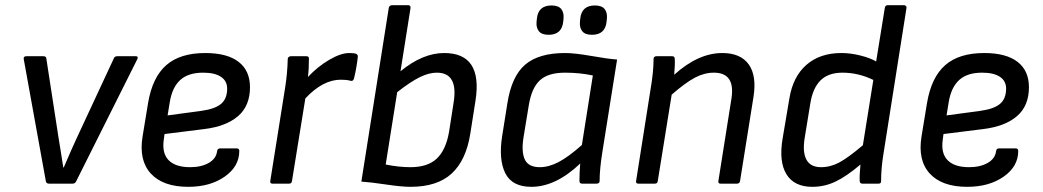

<svg xmlns="http://www.w3.org/2000/svg" viewBox="-20 -703 3992 735"><path d="M167 0Q158.7 0 155.8 -7.8L70.8 -477.1Q69.3 -487.8 81.1 -487.8H146Q155.8 -487.8 157.2 -480L204.1 -175.8Q205.6 -165.5 212.4 -124.8Q219.2 -84 222.2 -62H224.1Q254.9 -134.3 273.9 -174.8L416 -480Q418.9 -487.8 429.2 -487.8H500Q510.3 -487.8 505.9 -477.1L271 -7.8Q267.1 0 257.8 0Z M700.7 12.2Q604 12.2 557.4 -38.6Q510.7 -89.4 525.9 -181.2L546.9 -309.1Q563.5 -407.2 616.5 -453.6Q669.4 -500 765.6 -500Q849.6 -500 893.3 -466.3Q937 -432.6 937 -369.1Q937 -297.9 891.4 -258.5Q845.7 -219.2 762.7 -209L609.9 -189.9L606.9 -168Q599.6 -116.2 625.7 -89.6Q651.9 -63 708 -63Q750.5 -63 779.1 -79.3Q807.6 -95.7 811 -124Q812.5 -134.8 821.8 -134.8H886.7Q896 -134.8 896 -125Q896 -65.9 840.3 -26.9Q784.7 12.2 700.7 12.2ZM621.6 -261.2 752 -278.8Q804.2 -286.1 826.9 -305.9Q849.6 -325.7 849.6 -363.8Q849.6 -393.1 825.9 -408.9Q802.2 -424.8 757.8 -424.8Q700.7 -424.8 669.9 -396.7Q639.2 -368.7 629.9 -312Z M1022.9 0Q1013.2 0 1014.6 -9.8L1071.8 -369.1Q1080.1 -421.4 1081.5 -477.1Q1081.5 -481.9 1085.2 -484.9Q1088.9 -487.8 1093.8 -487.8H1152.8Q1162.6 -487.8 1162.6 -479Q1162.6 -437.5 1158.7 -408.2Q1196.3 -448.2 1240.5 -474.1Q1284.7 -500 1316.9 -500Q1335.4 -500 1342.8 -497.1Q1351.1 -494.1 1349.6 -483.9Q1344.7 -440.9 1335 -401.9Q1331.5 -390.6 1320.8 -394Q1307.6 -397.9 1284.7 -397.9Q1215.8 -397.9 1148.9 -326.2L1097.7 -9.8Q1096.2 0 1086.9 0Z M1551.3 12.2Q1517.6 12.2 1458.5 3.4Q1399.4 -5.4 1363.3 -7.8L1468.3 -672.9Q1468.8 -677.2 1472.4 -680.2Q1476.1 -683.1 1480.5 -683.1H1542.5Q1553.2 -683.1 1551.3 -670.9L1513.2 -430.2Q1598.1 -500 1680.2 -500Q1828.6 -500 1800.3 -317.9L1780.3 -190.9Q1764.2 -89.4 1709 -38.6Q1653.8 12.2 1551.3 12.2ZM1456.5 -73.2Q1506.8 -63 1551.3 -63Q1617.7 -63 1652.6 -96.4Q1687.5 -129.9 1699.2 -199.2L1716.3 -309.1Q1735.4 -424.8 1652.3 -424.8Q1621.6 -424.8 1586.2 -407.2Q1550.8 -389.6 1500.5 -350.1Z M2246.1 -569.8Q2219.7 -569.8 2208.7 -583.7Q2197.8 -597.7 2200.2 -621.1L2201.2 -630.9Q2206.1 -682.1 2257.3 -682.1Q2283.7 -682.1 2294.7 -668.2Q2305.7 -654.3 2303.2 -630.9L2302.2 -621.1Q2297.4 -569.8 2246.1 -569.8ZM2080.1 -569.8Q2053.7 -569.8 2042.7 -583.7Q2031.7 -597.7 2034.2 -621.1L2035.2 -630.9Q2040 -682.1 2091.3 -682.1Q2117.7 -682.1 2128.7 -668.2Q2139.6 -654.3 2137.2 -630.9L2136.2 -621.1Q2131.3 -569.8 2080.1 -569.8ZM2014.2 12.2Q1940.4 12.2 1914.3 -40Q1888.2 -92.3 1902.3 -182.1L1922.4 -308.1Q1938.5 -411.1 1990.5 -455.6Q2042.5 -500 2143.1 -500Q2179.7 -500 2243.7 -488.8Q2307.6 -477.5 2342.3 -475.1L2286.1 -122.1Q2275.4 -55.7 2275.4 -9.8Q2275.4 0 2263.2 0H2208.5Q2198.2 0 2198.2 -9.8Q2198.2 -42.5 2201.2 -77.1Q2107.4 12.2 2014.2 12.2ZM2046.4 -63Q2080.6 -63 2118.2 -82.5Q2155.8 -102.1 2207.5 -147.9L2249.5 -414.1Q2198.7 -424.8 2143.1 -424.8Q2078.1 -424.8 2046.6 -395.5Q2015.1 -366.2 2004.4 -300.8L1984.4 -179.2Q1975.1 -123 1988.8 -93Q2002.4 -63 2046.4 -63Z M2423.3 0Q2413.6 0 2415 -9.8L2471.2 -366.2Q2481.9 -428.7 2481.9 -477.1Q2481.9 -487.8 2494.1 -487.8H2552.2Q2557.6 -487.8 2560.1 -485.8Q2562.5 -483.9 2563 -478Q2564.5 -459 2561 -417Q2653.3 -500 2745.1 -500Q2814.9 -500 2846.2 -456.5Q2877.4 -413.1 2864.3 -331.1L2813 -9.8Q2812.5 -5.4 2809.3 -2.7Q2806.2 0 2802.2 0H2738.3Q2728.5 0 2730 -9.8L2780.3 -327.1Q2794.9 -424.8 2712.9 -424.8Q2676.8 -424.8 2641.1 -406.2Q2605.5 -387.7 2551.3 -340.8L2498 -9.8Q2496.6 0 2487.3 0Z M3089.8 12.2Q3020 12.2 2990.5 -36.1Q2960.9 -84.5 2976.1 -173.8L3002 -327.1Q3015.6 -409.7 3067.1 -454.8Q3118.7 -500 3201.2 -500Q3236.3 -500 3273.9 -490.5Q3311.5 -481 3334 -467.8L3367.2 -672.9Q3369.1 -683.1 3377.9 -683.1H3440.9Q3445.3 -683.1 3448 -680.2Q3450.7 -677.2 3450.2 -672.9L3361.8 -112.8Q3353 -58.6 3353 -12.2Q3353 -5.4 3351.1 -2.7Q3349.1 0 3343.3 0H3281.2Q3271 0 3271 -11.2Q3270 -30.8 3273.9 -73.2Q3221.2 -28.3 3179 -8.1Q3136.7 12.2 3089.8 12.2ZM3060.1 -172.9Q3051.8 -119.6 3067.4 -91.3Q3083 -63 3123 -63Q3159.2 -63 3192.9 -81.1Q3226.6 -99.1 3283.2 -147L3323.2 -397Q3266.1 -424.8 3205.1 -424.8Q3150.9 -424.8 3121.1 -395.3Q3091.3 -365.7 3082 -307.1Z M3682.6 12.2Q3585.9 12.2 3539.3 -38.6Q3492.7 -89.4 3507.8 -181.2L3528.8 -309.1Q3545.4 -407.2 3598.4 -453.6Q3651.4 -500 3747.6 -500Q3831.5 -500 3875.2 -466.3Q3918.9 -432.6 3918.9 -369.1Q3918.9 -297.9 3873.3 -258.5Q3827.6 -219.2 3744.6 -209L3591.8 -189.9L3588.9 -168Q3581.5 -116.2 3607.7 -89.6Q3633.8 -63 3689.9 -63Q3732.4 -63 3761 -79.3Q3789.6 -95.7 3793 -124Q3794.4 -134.8 3803.7 -134.8H3868.7Q3877.9 -134.8 3877.9 -125Q3877.9 -65.9 3822.3 -26.9Q3766.6 12.2 3682.6 12.2ZM3603.5 -261.2 3733.9 -278.8Q3786.1 -286.1 3808.8 -305.9Q3831.5 -325.7 3831.5 -363.8Q3831.5 -393.1 3807.9 -408.9Q3784.2 -424.8 3739.7 -424.8Q3682.6 -424.8 3651.9 -396.7Q3621.1 -368.7 3611.8 -312Z"/></svg>

Font: Sofia Sans
Style: Italic
Weight: 400
Italic angle: -9°
Designer: Botio Nikoltchev, Ani Petrova
Foundry: lettersoup
Version: Version 4.100